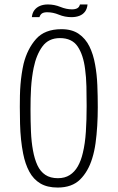

<svg xmlns="http://www.w3.org/2000/svg" viewBox="-20 -839 528 862"><path d="M239 3Q192 3 161 -15.5Q130 -34 111.5 -68.5Q93 -103 84 -149Q78 -179 74.5 -212.5Q71 -246 70 -283Q69 -320 69 -359Q69 -385 69.5 -410Q70 -435 72 -459.5Q74 -484 77.5 -507.5Q81 -531 86 -553Q103 -620 142 -664Q181 -708 256 -708Q303 -708 333.5 -687Q364 -666 381.5 -630.5Q399 -595 407 -549Q415 -506 417 -456.5Q419 -407 419 -358Q419 -315 416.5 -274Q414 -233 409 -196.5Q404 -160 394 -128Q376 -69 339.5 -33Q303 3 239 3ZM240 -39Q271 -39 293 -53Q315 -67 329.5 -92.5Q344 -118 352 -153Q362 -194 365.5 -247.5Q369 -301 369 -363Q369 -409 368 -451Q367 -493 362 -529Q354 -593 328.5 -630.5Q303 -668 249 -668Q198 -668 170.5 -630.5Q143 -593 131 -534Q127 -514 124 -491.5Q121 -469 119.5 -445Q118 -421 117.5 -397Q117 -373 117 -348Q117 -295 119 -248.5Q121 -202 128 -164Q135 -125 148 -97Q161 -69 183.5 -54Q206 -39 240 -39ZM157 -762H123Q125 -781 134.5 -793.5Q144 -806 159.5 -812.5Q175 -819 195 -819Q224 -819 251 -808Q278 -797 303 -797Q318 -797 327 -802Q336 -807 339 -819H373Q371 -799 361.5 -786.5Q352 -774 336.5 -768Q321 -762 301 -762Q271 -762 244.5 -773Q218 -784 192 -784Q177 -784 169 -779Q161 -774 157 -762Z"/></svg>

Font: Truculenta ExtraLight
Style: Regular
Weight: 250
Version: Version 1.002